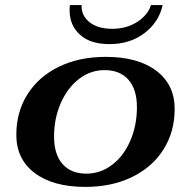

<svg xmlns="http://www.w3.org/2000/svg" viewBox="-20 -723 748 753"><path d="M44 -194Q44 -284 88 -353.5Q132 -423 211.5 -461.5Q291 -500 395 -500Q521 -500 593 -445.5Q665 -391 665 -296Q665 -206 621 -136.5Q577 -67 497.5 -28.5Q418 10 315 10Q188 10 116 -44.5Q44 -99 44 -194ZM517 -303Q517 -372 484 -410Q451 -448 390 -448Q335 -448 290 -413.5Q245 -379 218.5 -319Q192 -259 192 -187Q192 -118 225 -80Q258 -42 319 -42Q374 -42 419.5 -76.5Q465 -111 491 -171Q517 -231 517 -303ZM253 -682Q253 -696 254 -703H300Q298 -663 330.5 -636.5Q363 -610 420 -610Q476 -610 518 -637Q560 -664 572 -703H618Q603 -636 546.5 -593Q490 -550 409 -550Q334 -550 293.5 -587Q253 -624 253 -682Z"/></svg>

Font: Fahkwang
Style: Bold Italic
Weight: 700
Italic angle: -10°
Designer: Suppakit Chalermlarp | Katatrad Co.,Ltd.
Foundry: Cadson Demak Co.,Ltd.
Version: Version 1.000; ttfautohint (v1.6)